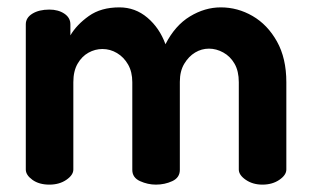

<svg xmlns="http://www.w3.org/2000/svg" viewBox="-20 -501 843 521"><path d="M114 0Q86 0 68 -13Q50 -26 50 -41V-435Q50 -453 68 -464Q86 -475 114 -475Q138 -475 154.5 -464Q171 -453 171 -435V-405Q188 -434 221 -457.5Q254 -481 304 -481Q347 -481 380 -453Q413 -425 429 -381Q455 -432 495.5 -456.5Q536 -481 579 -481Q625 -481 665.5 -457.5Q706 -434 731.5 -388.5Q757 -343 757 -278V-41Q757 -26 738 -13Q719 0 692 0Q666 0 647 -13Q628 -26 628 -41V-278Q628 -308 616.5 -328Q605 -348 586 -358.5Q567 -369 547 -369Q527 -369 509.5 -358.5Q492 -348 480 -328Q468 -308 468 -279V-40Q468 -19 447.5 -9.5Q427 0 403 0Q381 0 360 -9.5Q339 -19 339 -40V-278Q339 -306 327.5 -326Q316 -346 297.5 -357Q279 -368 258 -368Q238 -368 220 -358Q202 -348 190.5 -328Q179 -308 179 -278V-41Q179 -26 160 -13Q141 0 114 0Z"/></svg>

Font: Dosis ExtraLight
Style: Bold
Weight: 700
Version: Version 3.001; ttfautohint (v1.8.2)